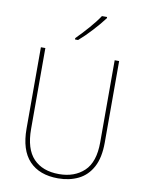

<svg xmlns="http://www.w3.org/2000/svg" viewBox="-102 -1021 833 1102"><g transform="rotate(10 314.5 -470.5)"><path d="M543 -239Q543 -151 513.5 -96Q484 -41 432 -15.5Q380 10 314 10Q205 10 146 -52.5Q87 -115 87 -240V-714H113V-243Q113 -126 166 -70.5Q219 -15 315 -15Q405 -15 461 -67.5Q517 -120 517 -236V-714H543ZM431 -944Q405 -909 365.5 -866Q326 -823 290 -792H272V-800Q306 -834 342 -875Q378 -916 401 -951H431Z"/></g></svg>

Font: Noto Sans Lao UI SemCond Thin
Style: Regular
Weight: 100
Width: 4
Designer: Monotype Design Team
Foundry: Monotype Imaging Inc.
Version: Version 2.000; ttfautohint (v1.8.4.7-5d5b)